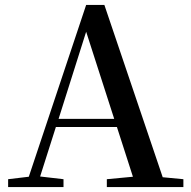

<svg xmlns="http://www.w3.org/2000/svg" viewBox="-20 -760 775 780"><path d="M330 -631 444 -277H218ZM414 0H725V-32L641 -40L404 -740H330L97 -42L13 -32V0H238V-32L143 -43L207 -244H455L520 -42L414 -32Z"/></svg>

Font: Noto Serif CJK KR SemiBold
Style: Regular
Weight: 600
Designer: Ryoko NISHIZUKA 西塚涼子 (kana & ideographs); Frank Grießhammer (Latin, Greek & Cyrillic); Wenlong ZHANG 张文龙 (bopomofo); San
Foundry: Adobe
Version: Version 2.001;hotconv 1.1.0;makeotfexe 2.6.0